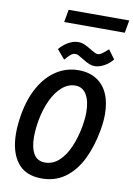

<svg xmlns="http://www.w3.org/2000/svg" viewBox="-117 -1189 879 1273"><g transform="rotate(10 323.0 -552.0)"><path d="M37 -253.5Q37 -312 49.5 -383Q68.5 -490.5 114.2 -570Q160 -649.5 226.8 -692.2Q293.5 -735 374 -735Q444.5 -735 494.2 -704.2Q544 -673.5 570 -615.5Q596 -557.5 596 -476.5Q596 -426.5 585.5 -368.5Q565.5 -255.5 523 -169.5Q480.5 -83.5 413.5 -34.5Q346.5 14.5 256 14.5Q145 14.5 91 -57.2Q37 -129 37 -253.5ZM463.5 -377Q472 -427 472 -468Q472 -542.5 446 -586.8Q420 -631 370 -631Q323 -631 282.5 -596.5Q242 -562 212.8 -500.5Q183.5 -439 169 -359.5Q158.5 -296.5 158.5 -250Q158.5 -177 182.8 -135.2Q207 -93.5 259.5 -93.5Q311.5 -93.5 352.5 -130.8Q393.5 -168 421.2 -232Q449 -296 463.5 -377ZM387.5 -813Q365 -827.5 354.8 -832.5Q344.5 -837.5 334 -837.5Q319 -837.5 305.2 -827Q291.5 -816.5 266.5 -787.5L213.5 -849.5Q241.5 -882 274.8 -900.2Q308 -918.5 340 -918.5Q361.5 -918.5 381.5 -910Q401.5 -901.5 427 -885.5L440 -878Q454 -870 462.8 -866Q471.5 -862 479 -862Q490.5 -862 503 -870Q515.5 -878 536 -896L548.5 -906.5L593 -846Q568 -815.5 535.2 -797.8Q502.5 -780 472.5 -780Q453 -780 434.8 -787.8Q416.5 -795.5 387.5 -813ZM238.5 -1118H646.5L631.5 -1033H223.5Z"/></g></svg>

Font: JuliaMono SemiBold
Style: Italic
Weight: 600
Italic angle: -9°
Monospace: yes
Designer: cormullion
Foundry: corm
Version: Version 0.056; ttfautohint (v1.8.4)